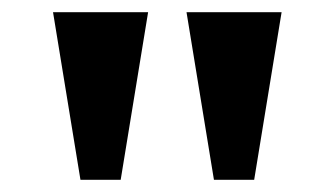

<svg xmlns="http://www.w3.org/2000/svg" viewBox="-20 -734 549 315"><path d="M112 -439H178L223 -714H67ZM331 -439H397L442 -714H286Z"/></svg>

Font: Noto Serif Lao
Style: Bold
Weight: 700
Designer: Monotype Design Team
Foundry: Monotype Imaging Inc.
Version: Version 2.003